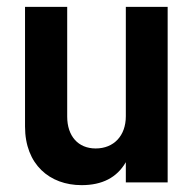

<svg xmlns="http://www.w3.org/2000/svg" viewBox="-20 -532 566 560"><path d="M218 8C278 8 321 -14 347 -59V0H469V-512H347V-193C347 -136 312 -99 259 -99C208 -99 176 -135 176 -192V-512H53V-163C53 -52 125 8 218 8Z"/></svg>

Font: Vanilla Cream
Style: Bold
Weight: 700
Designer: Jeremy Tribby, Jinavaṁso
Foundry: Tribby Type
Version: Version 1.422;Glyphs 3.1.2 (3151)